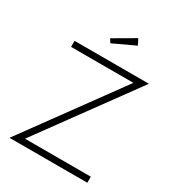

<svg xmlns="http://www.w3.org/2000/svg" viewBox="-224 -1103 1130 1236"><g transform="rotate(30 341.0 -485.0)"><path d="M617.7 0H39.1L553.2 -705.1H89.8V-750H642.6L128.4 -44.9H617.7ZM279.8 -878.9 436.5 -970.2 458.5 -926.8 296.9 -851.6Z"/></g></svg>

Font: Spartan MB Light
Style: Regular
Weight: 300
Designer: Matt Bailey, Mirko Velimirovic
Foundry: Matt Bailey
Version: Version 1.005